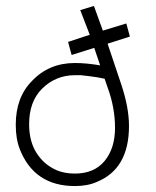

<svg xmlns="http://www.w3.org/2000/svg" viewBox="-20 -618 526 646"><path d="M326 -515 405 -539 417 -495 342 -471 388 -334Q414 -256 414 -194Q414 -50 306 -6Q275 8 232 8Q96 8 47 -115Q33 -150 33 -198Q33 -291 88 -346Q145 -406 232 -406Q271 -406 317 -398L297 -457L221 -433L209 -477L282 -501L250 -584L296 -598ZM232 -34Q297 -34 332 -76.5Q367 -119 367 -188Q367 -256 342 -324L332 -353L307 -358L278 -362L252 -365H232Q167 -365 121 -319Q78 -276 78 -200Q78 -143 102.5 -104Q127 -65 169 -46Q196 -34 232 -34Z"/></svg>

Font: Bhavuka
Style: Regular
Weight: 400
Version: 2.94.0; ttfautohint (v1.2) -l 7 -r 28 -G 50 -x 13 -D deva -f